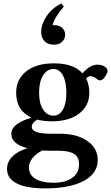

<svg xmlns="http://www.w3.org/2000/svg" viewBox="-20 -795 624 1079"><path d="M284.2 -543.9Q248.5 -543.9 230 -563.7Q211.4 -583.5 211.4 -615.7Q211.4 -658.7 242.4 -704.8Q273.4 -751 325.2 -775.4L338.9 -758.3Q286.6 -698.2 275.4 -653.8H283.7Q314.5 -653.8 330.3 -637.7Q346.2 -621.6 346.2 -600.1Q346.2 -577.1 329.3 -560.5Q312.5 -543.9 284.2 -543.9ZM270.5 -113.3Q225.1 -113.3 188.5 -123Q158.7 -104 158.7 -82.5Q158.7 -62.5 185.1 -53Q211.4 -43.5 268.6 -43.5H316.4Q412.6 -43.5 470.9 -2.7Q529.3 38.1 529.3 104Q529.3 179.2 451.2 221.4Q373 263.7 232.9 263.7Q128.9 263.7 74.2 235.8Q19.5 208 19.5 154.8Q19.5 114.7 49.6 84.5Q79.6 54.2 134.3 38.1Q43.5 14.2 43.5 -43Q43.5 -100.6 157.2 -133.8Q70.8 -172.9 70.8 -273.4Q70.8 -349.1 127.4 -394Q184.1 -439 283.7 -439Q393.1 -439 443.8 -382.8Q485.8 -431.6 527.8 -431.6Q553.7 -431.6 571.3 -418.5Q584.5 -409.2 584.5 -397Q584.5 -384.8 570.3 -364Q556.2 -343.3 543.5 -343.3Q532.2 -343.3 522.9 -352.1Q518.1 -357.4 506.6 -362.3Q495.1 -367.2 487.3 -367.2Q476.1 -367.2 464.4 -354Q481.9 -318.8 481.9 -272.9Q481.9 -201.2 425.5 -157.2Q369.1 -113.3 270.5 -113.3ZM280.3 -145Q313.5 -145 333.3 -178.7Q353 -212.4 353 -273.4Q353 -335.9 333.3 -371.6Q313.5 -407.2 280.3 -407.2Q245.1 -407.2 222.4 -371.8Q199.7 -336.4 199.7 -273.4Q199.7 -213.4 222.4 -179.2Q245.1 -145 280.3 -145ZM142.6 145.5Q142.6 187 178.7 209.5Q214.8 231.9 280.8 231.9Q348.6 231.9 386.5 204.3Q424.3 176.8 424.3 127.4Q424.3 88.4 396.7 70.3Q369.1 52.2 310.1 52.2H264.6Q239.3 52.2 216.8 50.8Q181.2 69.8 161.9 94.5Q142.6 119.1 142.6 145.5Z"/></svg>

Font: Elstob 14pt
Style: Bold
Weight: 700
Designer: Peter S. Baker
Version: Version 1.015